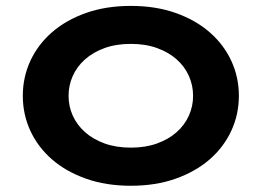

<svg xmlns="http://www.w3.org/2000/svg" viewBox="-20 -606 868 637"><path d="M55.7 -288.1Q55.7 -350.1 80.8 -404.3Q106 -458.5 152.6 -499Q199.2 -539.6 265.4 -563Q331.5 -586.4 414.1 -586.4Q496.6 -586.4 562.7 -563Q628.9 -539.6 675.5 -499Q722.2 -458.5 747.3 -404.3Q772.5 -350.1 772.5 -288.1Q772.5 -226.1 747.3 -171.9Q722.2 -117.7 675.5 -77.1Q628.9 -36.6 562.7 -13.2Q496.6 10.3 414.1 10.3Q331.5 10.3 265.4 -13.2Q199.2 -36.6 152.6 -77.1Q106 -117.7 80.8 -171.9Q55.7 -226.1 55.7 -288.1ZM207.5 -288.1Q207.5 -253.4 221.4 -222.4Q235.4 -191.4 262 -167.7Q288.6 -144 326.9 -130.1Q365.2 -116.2 414.1 -116.2Q462.9 -116.2 501.2 -130.1Q539.6 -144 566.2 -167.7Q592.8 -191.4 606.7 -222.4Q620.6 -253.4 620.6 -288.1Q620.6 -322.8 606.7 -354Q592.8 -385.3 566.2 -408.9Q539.6 -432.6 501.2 -446.5Q462.9 -460.4 414.1 -460.4Q365.2 -460.4 326.9 -446.5Q288.6 -432.6 262 -408.9Q235.4 -385.3 221.4 -354Q207.5 -322.8 207.5 -288.1Z"/></svg>

Font: Krona One
Style: Regular
Weight: 400
Version: Version 1.003